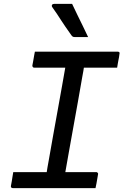

<svg xmlns="http://www.w3.org/2000/svg" viewBox="-20 -965 640 985"><path d="M309 -47H210L218 -71Q220 -87 223.5 -106Q227 -125 230 -142Q241 -206 252.5 -269.5Q264 -333 275.5 -397Q287 -461 298.5 -525Q310 -589 321 -653H421L412 -629Q410 -616 407.5 -600Q405 -584 402 -570Q391 -504 379 -439Q367 -374 355.5 -308.5Q344 -243 332 -177.5Q320 -112 309 -47ZM470 0H45Q43 0 41 -1Q39 -2 37.5 -3.5Q36 -5 36 -7Q36 -9 36 -11Q39 -24 40.5 -35.5Q42 -47 44 -58Q46 -69 48 -82H474Q477 -82 479 -80.5Q481 -79 482.5 -76.5Q484 -74 483 -71Q481 -59 479 -47.5Q477 -36 475 -24.5Q473 -13 470 0ZM159 -700H584Q589 -700 592 -697Q595 -694 593 -689Q592 -680 590.5 -671Q589 -662 587 -653.5Q585 -645 584 -636.5Q583 -628 581 -618H155Q150 -618 148 -621.5Q146 -625 146 -629Q148 -639 149.5 -647.5Q151 -656 152.5 -664.5Q154 -673 155.5 -682Q157 -691 159 -700ZM350 -945Q365 -914 378 -886.5Q391 -859 404.5 -832.5Q418 -806 432 -775Q419 -775 408.5 -775Q398 -775 387.5 -775Q377 -775 362 -775Q356 -775 352.5 -777.5Q349 -780 347 -783Q328 -810 315.5 -828Q303 -846 293.5 -861Q284 -876 273 -892.5Q262 -909 247 -930Q244 -935 247 -940Q250 -945 257 -945Q278 -945 291.5 -945Q305 -945 318.5 -945Q332 -945 350 -945Z"/></svg>

Font: RecMonoLinear Nerd Font Mono
Style: Italic
Weight: 400
Italic angle: -10°
Monospace: yes
Version: Version 1.085; ttfautohint (v1.8.4.7-5d5b);Nerd Fonts 3.2.1